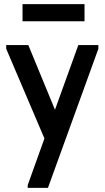

<svg xmlns="http://www.w3.org/2000/svg" viewBox="-20 -669 506 929"><path d="M114 227 195 1 10 -433V-451H117L246 -138L359 -451H456V-433L212 240H114ZM389 -566H89V-649H389Z"/></svg>

Font: Tilda Sans Semibold
Style: Regular
Weight: 600
Designer: ParaType Ltd
Foundry: ParaType Ltd
Version: Version 1.009